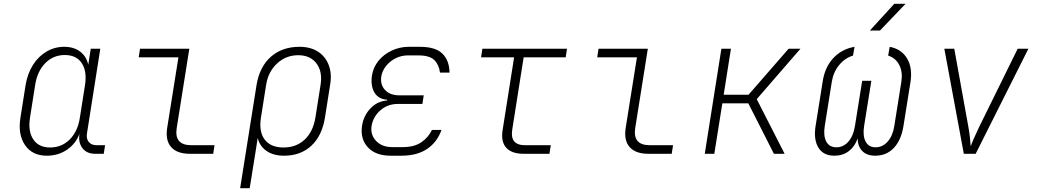

<svg xmlns="http://www.w3.org/2000/svg" viewBox="-20 -805 5440 1005"><path d="M225 10Q149 10 111 -45.5Q73 -101 87 -189L114 -360Q124 -420 152.5 -465Q181 -510 223.5 -535Q266 -560 316 -560Q367 -560 400 -534.5Q433 -509 442 -466L455 -550H505L435 -105Q431 -78 445 -61.5Q459 -45 485 -45H530L523 0H478Q434 0 411.5 -29.5Q389 -59 396 -105Q377 -53 331 -21.5Q285 10 225 10ZM242 -33Q303 -33 345 -75Q387 -117 398 -189L425 -360Q436 -432 408 -474.5Q380 -517 319 -517Q259 -517 217 -474.5Q175 -432 164 -360L137 -189Q126 -117 154.5 -75Q183 -33 242 -33Z M974 0Q907 0 876 -35Q845 -70 855 -135L914 -505H706L713 -550H971L905 -135Q891 -45 981 -45H1103L1096 0Z M1237 180 1323 -361Q1339 -456 1398 -508Q1457 -560 1548 -560Q1605 -560 1644 -535Q1683 -510 1700.5 -465Q1718 -420 1708 -361L1681 -190Q1666 -95 1610 -42.5Q1554 10 1467 10Q1411 10 1375 -15Q1339 -40 1329 -83L1316 0L1287 180ZM1464 -33Q1531 -33 1575 -74.5Q1619 -116 1631 -190L1658 -361Q1669 -430 1636.5 -473Q1604 -516 1541 -516Q1477 -516 1430.5 -473Q1384 -430 1373 -361L1346 -190Q1334 -116 1365.5 -74.5Q1397 -33 1464 -33Z M2081 10H2025Q1946 10 1905.5 -34Q1865 -78 1875 -146Q1883 -199 1918.5 -237Q1954 -275 2006 -279L2007 -283Q1960 -286 1939.5 -321.5Q1919 -357 1927 -410Q1934 -453 1961 -486.5Q1988 -520 2030 -540Q2072 -560 2121 -560H2177Q2260 -560 2296 -524Q2332 -488 2333 -425H2283Q2278 -466 2253.5 -490.5Q2229 -515 2170 -515H2114Q2081 -515 2051 -500Q2021 -485 2001 -460Q1981 -435 1976 -406Q1969 -363 1995 -334.5Q2021 -306 2070 -306H2198L2191 -261H2063Q2009 -261 1971 -227.5Q1933 -194 1925 -146Q1918 -100 1948.5 -67.5Q1979 -35 2033 -35H2089Q2148 -35 2185 -60Q2222 -85 2241 -125H2291Q2269 -62 2216.5 -26Q2164 10 2081 10Z M2721 0Q2658 0 2629.5 -32Q2601 -64 2611 -125L2671 -505H2498L2505 -550H2948L2941 -505H2721L2661 -125Q2649 -45 2728 -45H2863L2856 0Z M3374 0Q3307 0 3276 -35Q3245 -70 3255 -135L3314 -505H3106L3113 -550H3371L3305 -135Q3291 -45 3381 -45H3503L3496 0Z M3669 0 3756 -550H3806L3768 -309H3898L4108 -550H4170L3941 -286L4087 0H4031L3897 -264H3761L3719 0Z M4347 10Q4290 10 4264 -32Q4238 -74 4249 -145L4286 -377Q4297 -452 4341 -500Q4385 -548 4453 -560L4445 -514Q4402 -501 4372 -464Q4342 -427 4334 -377L4297 -145Q4289 -94 4305 -64Q4321 -34 4358 -34Q4395 -34 4421 -64Q4447 -94 4455 -145L4493 -382H4541L4503 -145Q4495 -94 4511 -64Q4527 -34 4563 -34Q4600 -34 4626.5 -64Q4653 -94 4661 -145L4698 -377Q4706 -427 4687.5 -464Q4669 -501 4629 -514L4637 -560Q4699 -548 4728 -499Q4757 -450 4746 -377L4709 -145Q4697 -71 4658.5 -30.5Q4620 10 4561 10Q4518 10 4494 -14Q4470 -38 4469 -80Q4454 -37 4422.5 -13.5Q4391 10 4347 10ZM4533 -645 4661 -785H4720L4586 -645Z M5025 0 4923 -550H4975L5049 -140Q5054 -113 5057 -84.5Q5060 -56 5061 -39Q5067 -56 5079.5 -84.5Q5092 -113 5105 -140L5307 -550H5363L5087 0Z"/></svg>

Font: JetBrains Mono Thin
Style: Italic
Weight: 100
Italic angle: -9°
Monospace: yes
Designer: Philipp Nurullin, Konstantin Bulenkov
Foundry: JetBrains
Version: Version 2.305; ttfautohint (v1.8.4.7-5d5b)